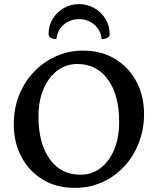

<svg xmlns="http://www.w3.org/2000/svg" viewBox="-20 -901 767 933"><path d="M343 12Q255 12 188.5 -28Q122 -68 84.5 -138Q47 -208 47 -297Q47 -374 73 -439Q99 -504 145.5 -552.5Q192 -601 253 -628Q314 -655 384 -655Q472 -655 538.5 -615Q605 -575 642.5 -505.5Q680 -436 680 -346Q680 -272 654.5 -206.5Q629 -141 583.5 -92Q538 -43 476.5 -15.5Q415 12 343 12ZM371 -52Q427 -52 469.5 -85Q512 -118 535.5 -175.5Q559 -233 559 -309Q559 -439 504.5 -514.5Q450 -590 355 -590Q302 -590 259.5 -558.5Q217 -527 192 -469.5Q167 -412 167 -334Q167 -204 221.5 -128Q276 -52 371 -52ZM364 -881Q323 -881 289.5 -861.5Q256 -842 236 -809Q216 -776 216 -735Q216 -724 226.5 -717.5Q237 -711 254 -711Q258 -753 289 -780.5Q320 -808 364 -808Q408 -808 439 -780.5Q470 -753 474 -711Q491 -711 502 -717.5Q513 -724 513 -735Q513 -776 492.5 -809Q472 -842 438.5 -861.5Q405 -881 364 -881Z"/></svg>

Font: Petrona SemiBold
Style: Regular
Weight: 600
Designer: Ringo R. Seeber
Foundry: Ringo R. Seeber
Version: Version 2.001; ttfautohint (v1.8.3)